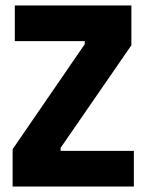

<svg xmlns="http://www.w3.org/2000/svg" viewBox="-20 -680 534 700"><path d="M26 0V-136L289 -519V-530H34V-660H459V-515L201 -141V-130H468V0Z"/></svg>

Font: Bricolage Grotesque 24pt SemiCondensed ExtraBold
Style: Regular
Weight: 800
Width: 4
Designer: Mathieu Triay
Foundry: Atelier Triay
Version: Version 1.001;gftools[0.9.33.dev8+g029e19f]